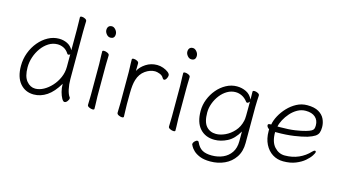

<svg xmlns="http://www.w3.org/2000/svg" viewBox="-93 -1061 2841 1587"><g transform="rotate(15 1327.0 -267.5)"><path d="M430 -132V-128Q430 -95 438.5 -63.5Q447 -32 459 -11Q471 10 482 10Q495 10 506 -4.5Q517 -19 517 -30Q517 -36 515 -38Q499 -58 490 -99.5Q481 -141 481 -185V-592Q481 -618 482 -643.5Q483 -669 483 -681Q483 -693 468 -700.5Q453 -708 440 -708Q425 -708 425 -699Q425 -682 426 -653Q427 -624 427 -593V-418Q408 -453 375.5 -468.5Q343 -484 305 -484Q257 -484 212.5 -460Q168 -436 133 -394Q98 -352 78 -298.5Q58 -245 58 -186Q58 -89 103 -36.5Q148 16 220 16Q279 16 332 -19.5Q385 -55 430 -132ZM427 -384V-276Q427 -228 408 -184.5Q389 -141 358 -107Q327 -73 291 -53.5Q255 -34 220 -34Q177 -34 145.5 -72Q114 -110 114 -189Q114 -233 128.5 -276.5Q143 -320 169 -356Q195 -392 230 -414Q265 -436 306 -436Q333 -436 358.5 -423.5Q384 -411 403 -381Q406 -376 412 -376Q422 -376 427 -384Z M711 -602Q748 -602 748 -641Q748 -661 733 -678.5Q718 -696 701 -696Q682 -696 672.5 -685Q663 -674 663 -655Q663 -637 677.5 -619.5Q692 -602 711 -602ZM679 -368V-105Q679 -98 678.5 -80Q678 -62 677.5 -43.5Q677 -25 677 -17Q677 -6 693 1.5Q709 9 722 9Q737 9 737 1Q737 -11 736.5 -34Q736 -57 735 -78Q734 -99 734 -105V-368Q734 -380 734.5 -398Q735 -416 735.5 -432.5Q736 -449 736 -457Q736 -468 720.5 -475.5Q705 -483 691 -483Q676 -483 676 -475Q676 -464 676.5 -442Q677 -420 678 -399Q679 -378 679 -368Z M932 -367V-106Q932 -99 931.5 -81Q931 -63 930.5 -44.5Q930 -26 930 -18Q930 -6 945.5 1.5Q961 9 974 9Q989 9 989 0Q989 -17 987.5 -46Q986 -75 986 -106Q986 -163 986.5 -201Q987 -239 990 -266Q993 -293 1000 -316Q1017 -371 1058 -400Q1099 -429 1142 -429Q1158 -429 1182 -420Q1206 -411 1216 -391Q1222 -381 1230 -381Q1240 -381 1249 -396Q1258 -411 1258 -425Q1258 -438 1241 -451.5Q1224 -465 1198 -474.5Q1172 -484 1145 -484Q1092 -484 1049.5 -456.5Q1007 -429 987 -391Q987 -409 987.5 -426.5Q988 -444 988 -456Q988 -468 973 -475.5Q958 -483 944 -483Q929 -483 929 -474Q929 -463 929.5 -441Q930 -419 931 -398Q932 -377 932 -367Z M1404 -602Q1441 -602 1441 -641Q1441 -661 1426 -678.5Q1411 -696 1394 -696Q1375 -696 1365.5 -685Q1356 -674 1356 -655Q1356 -637 1370.5 -619.5Q1385 -602 1404 -602ZM1372 -368V-105Q1372 -98 1371.5 -80Q1371 -62 1370.5 -43.5Q1370 -25 1370 -17Q1370 -6 1386 1.5Q1402 9 1415 9Q1430 9 1430 1Q1430 -11 1429.5 -34Q1429 -57 1428 -78Q1427 -99 1427 -105V-368Q1427 -380 1427.5 -398Q1428 -416 1428.5 -432.5Q1429 -449 1429 -457Q1429 -468 1413.5 -475.5Q1398 -483 1384 -483Q1369 -483 1369 -475Q1369 -464 1369.5 -442Q1370 -420 1371 -399Q1372 -378 1372 -368Z M1963 -134V-51Q1963 7 1937 45.5Q1911 84 1868 103Q1825 122 1773 122Q1721 122 1690.5 104.5Q1660 87 1641 45Q1637 35 1628 35Q1617 35 1605 48Q1593 61 1593 74Q1593 75 1601 90.5Q1609 106 1628.5 125Q1648 144 1683 158.5Q1718 173 1773 173Q1839 173 1894.5 147.5Q1950 122 1983.5 72Q2017 22 2017 -50V-358Q2017 -384 2018.5 -411Q2020 -438 2021 -457V-458Q2021 -469 2006 -476.5Q1991 -484 1978 -484Q1962 -484 1962 -475Q1962 -464 1962.5 -447Q1963 -430 1963 -407Q1944 -448 1907.5 -466Q1871 -484 1828 -484Q1780 -484 1736.5 -460.5Q1693 -437 1660 -398Q1627 -359 1608 -310.5Q1589 -262 1589 -211Q1589 -112 1635.5 -60.5Q1682 -9 1760 -9Q1814 -9 1868.5 -36.5Q1923 -64 1963 -134ZM1963 -390V-340Q1963 -302 1962.5 -269.5Q1962 -237 1958 -224Q1946 -171 1912.5 -134Q1879 -97 1838 -78Q1797 -59 1760 -59Q1708 -59 1676.5 -95Q1645 -131 1645 -212Q1645 -251 1659.5 -290.5Q1674 -330 1699.5 -363Q1725 -396 1758.5 -415.5Q1792 -435 1829 -435Q1857 -435 1884 -422Q1911 -409 1933 -380Q1937 -375 1942 -375Q1948 -375 1954 -380Q1960 -385 1963 -390Z M2229 -201H2241Q2324 -201 2389 -210.5Q2454 -220 2499 -233Q2539 -246 2559.5 -259.5Q2580 -273 2587 -292Q2594 -311 2594 -340Q2594 -376 2578.5 -409Q2563 -442 2527 -463Q2491 -484 2430 -484Q2381 -484 2339 -461.5Q2297 -439 2264 -404Q2231 -369 2209.5 -329Q2188 -289 2182 -253Q2182 -253 2177.5 -252.5Q2173 -252 2171 -252Q2154 -252 2154 -240Q2154 -224 2175 -210V-195Q2175 -130 2199 -82.5Q2223 -35 2263.5 -9.5Q2304 16 2355 16Q2416 16 2461.5 -2.5Q2507 -21 2536.5 -46.5Q2566 -72 2581 -95Q2596 -118 2596 -127Q2596 -137 2588 -137Q2579 -137 2567 -124Q2527 -81 2473.5 -57.5Q2420 -34 2355 -34Q2304 -34 2266.5 -75Q2229 -116 2229 -198ZM2257 -250H2236Q2241 -277 2258 -309Q2275 -341 2300.5 -370Q2326 -399 2359 -417.5Q2392 -436 2429 -436Q2482 -436 2511 -410.5Q2540 -385 2540 -341Q2540 -323 2536 -312Q2532 -301 2518.5 -293Q2505 -285 2474 -276Q2440 -266 2386.5 -258Q2333 -250 2257 -250Z"/></g></svg>

Font: Klee One
Style: Regular
Weight: 400
Designer: Fontworks Inc.
Foundry: Fontworks Inc.
Version: Version 1.100